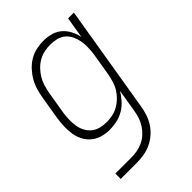

<svg xmlns="http://www.w3.org/2000/svg" viewBox="-218 -624 936 936"><g transform="rotate(-45 250.0 -156.5)"><path d="M49 215V178H159Q179 178 199 174.5Q219 171 238.5 162Q258 153 274 138.5Q290 124 301.5 106.5Q313 89 320 69Q327 49 330 29L350 -91Q337 -69 319 -49Q301 -29 278.5 -16Q256 -3 231 2.5Q206 8 182 8Q155 8 130 1Q105 -6 85.5 -22Q66 -38 54 -60.5Q42 -83 38 -108.5Q34 -134 35 -161Q36 -188 40 -215L60 -335Q64 -359 71 -383Q78 -407 91 -429.5Q104 -452 122 -471.5Q140 -491 162 -504Q184 -517 208.5 -522.5Q233 -528 257 -528Q285 -528 310.5 -521Q336 -514 355 -497.5Q374 -481 386 -458Q398 -435 403 -410L421 -520H461L369 35Q365 60 357 84Q349 108 335 129.5Q321 151 300.5 168.5Q280 186 256.5 196.5Q233 207 208.5 211Q184 215 159 215ZM196 -29Q216 -29 236.5 -33Q257 -37 276 -47.5Q295 -58 311 -73.5Q327 -89 338.5 -107.5Q350 -126 356 -146.5Q362 -167 366 -187L386 -307Q389 -329 389.5 -351Q390 -373 386.5 -394Q383 -415 374 -434Q365 -453 349.5 -466.5Q334 -480 313 -485.5Q292 -491 270 -491Q250 -491 229 -487Q208 -483 188.5 -472Q169 -461 153.5 -445Q138 -429 126.5 -410Q115 -391 109 -370.5Q103 -350 99 -329L79 -209Q76 -188 75.5 -166Q75 -144 78.5 -123Q82 -102 91.5 -84Q101 -66 116.5 -53Q132 -40 153 -34.5Q174 -29 196 -29Z"/></g></svg>

Font: Iosevka Extralight Oblique
Style: Regular
Weight: 200
Italic angle: -9°
Monospace: yes
Designer: Belleve Invis
Foundry: Belleve Invis
Version: Version 32.5.0; ttfautohint (v1.8.4)